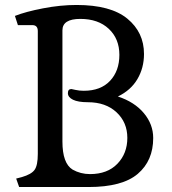

<svg xmlns="http://www.w3.org/2000/svg" viewBox="-20 -752 691 772"><path d="M559 -535Q559 -479 532.5 -434Q506 -389 454 -364Q521 -342 558.5 -297Q596 -252 596 -197Q596 -106 534 -53Q472 0 336 0H57L45 -34L68 -40Q106 -51 119 -69Q132 -87 132 -133V-627Q132 -651 110 -651H52L40 -688Q83 -705 153 -718.5Q223 -732 288 -732Q425 -732 492 -677Q559 -622 559 -535ZM231 -630V-183Q231 -95 272 -70Q304 -52 342 -52Q412 -52 452 -93.5Q492 -135 492 -197.5Q492 -260 448.5 -300.5Q405 -341 333 -341Q294 -341 273.5 -351Q253 -361 253 -377.5Q253 -394 267 -394Q268 -394 283.5 -390.5Q299 -387 317 -387Q385 -387 422.5 -427Q460 -467 460 -531.5Q460 -596 417.5 -636Q375 -676 303 -676Q231 -676 231 -630Z"/></svg>

Font: Gabriela
Style: Regular
Weight: 400
Designer: Eduardo Rodriguez Tunni
Foundry: Eduardo Rodriguez Tunni
Version: Version 1.003